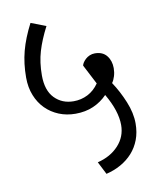

<svg xmlns="http://www.w3.org/2000/svg" viewBox="-79 -708 695 821"><g transform="rotate(-10 268.5 -297.0)"><path d="M289 -6Q346 -20 380.5 -57.5Q415 -95 415 -146Q415 -207 370 -284Q344 -257 309.5 -242Q275 -227 232 -227Q193 -227 160 -240.5Q127 -254 102.5 -278.5Q78 -303 64 -338Q50 -373 50 -416Q50 -477 64 -530Q78 -583 109 -643L174 -618Q146 -564 132 -517Q118 -470 118 -413Q118 -348 150.5 -314.5Q183 -281 233 -281Q266 -281 294.5 -295.5Q323 -310 343 -339L299 -424Q300 -430 304.5 -437Q309 -444 316.5 -451Q324 -458 334.5 -462.5Q345 -467 357 -467Q391 -467 408.5 -445Q426 -423 426 -391Q426 -373 421 -356.5Q416 -340 408 -329Q436 -287 456.5 -237Q477 -187 477 -142Q477 -103 465 -71.5Q453 -40 431.5 -16Q410 8 380.5 24.5Q351 41 317 49Z"/></g></svg>

Font: Ek Mukta Light
Style: Regular
Weight: 300
Designer: Girish Dalvi and Yashodeep Gholap
Foundry: Ek Type
Version: Version 2.538;PS 1.002;hotconv 16.6.51;makeotf.lib2.5.65220;